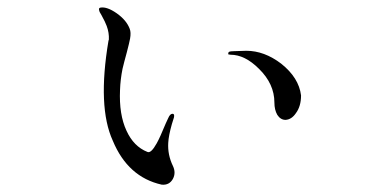

<svg xmlns="http://www.w3.org/2000/svg" viewBox="-20 -504 1040 521"><path d="M274.4 -393.6Q244.1 -213.9 286.1 -122.1Q327.1 -23.4 418.9 -2.9Q439.5 -1 449.2 -18.6Q458 -35.2 449.2 -53.7Q434.6 -84 436.5 -116.2Q437.5 -135.7 446.3 -167L452.1 -185.5Q454.1 -195.3 448.2 -195.3Q441.4 -195.3 436.5 -183.6L429.7 -168.9Q414.1 -130.9 405.3 -115.2Q389.6 -86.9 379.9 -91.8Q342.8 -106.4 323.2 -149.4Q302.7 -193.4 305.7 -259.8Q306.6 -288.1 312.5 -317.4Q316.4 -334 324.2 -362.3Q331.1 -388.7 333 -399.4Q335.9 -416 332 -425.8Q323.2 -449.2 296.9 -467.8Q270.5 -486.3 252.9 -483.4Q247.1 -482.4 249 -476.6Q249 -472.7 255.9 -461.9Q265.6 -444.3 269.5 -433.6Q276.4 -415 275.4 -396.5ZM605.5 -355.5Q644.5 -355.5 682.6 -317.4Q724.6 -276.4 724.6 -225.6Q724.6 -206.1 732.4 -192.4Q741.2 -178.7 754.9 -178.7Q771.5 -179.7 783.2 -197.3Q796.9 -215.8 796.9 -245.1Q791 -293 743.2 -331.1Q697.3 -366.2 648.4 -366.2L616.2 -365.2Q605.5 -365.2 601.6 -363.3Q598.6 -361.3 599.6 -356.4Z"/></svg>

Font: Batang
Style: Regular
Weight: 400
Version: Version 2.21